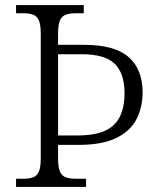

<svg xmlns="http://www.w3.org/2000/svg" viewBox="-20 -734 625 754"><path d="M43 0V-32H71Q94 -32 109.5 -37.5Q125 -43 132.5 -60Q140 -77 140 -111V-602Q140 -637 132.5 -654Q125 -671 109.5 -676.5Q94 -682 71 -682H43V-714H309V-682H279Q255 -682 239 -676.5Q223 -671 215.5 -654Q208 -637 208 -602V-558H310Q430 -558 485 -510Q540 -462 540 -371Q540 -314 516.5 -267Q493 -220 437.5 -192.5Q382 -165 288 -165H208V-111Q208 -77 215.5 -60Q223 -43 239 -37.5Q255 -32 279 -32H318V0ZM282 -202Q352 -202 392.5 -220.5Q433 -239 451 -276.5Q469 -314 469 -368Q469 -446 430.5 -483.5Q392 -521 301 -521H208V-202Z"/></svg>

Font: Noto Serif Gujarati Light
Style: Regular
Weight: 300
Version: Version 2.102